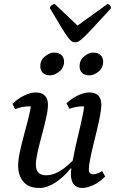

<svg xmlns="http://www.w3.org/2000/svg" viewBox="-20 -921 578 953"><path d="M176 12Q121 12 95.5 -19.5Q70 -51 70 -99Q70 -126 78 -164.5Q86 -203 97.5 -245Q109 -287 119 -326Q129 -365 133 -393Q129 -393 123 -393Q107 -393 90 -389.5Q73 -386 55 -379L42 -406Q69 -432 100.5 -447Q132 -462 156 -462Q188 -462 203 -446Q218 -430 218 -401Q218 -376 209 -336Q200 -296 188 -251.5Q176 -207 167 -167.5Q158 -128 158 -104Q158 -51 209 -51Q241 -51 274 -70Q307 -89 341 -124Q348 -164 359.5 -213Q371 -262 382 -309.5Q393 -357 398 -393Q394 -393 388 -393Q374 -393 357.5 -390Q341 -387 325 -381L310 -408Q336 -433 367 -447.5Q398 -462 422 -462Q454 -462 468.5 -446Q483 -430 483 -401Q483 -382 477 -349Q471 -316 461.5 -277Q452 -238 442.5 -199Q433 -160 427 -128.5Q421 -97 421 -81Q421 -56 442 -56Q462 -56 487 -72L502 -45Q476 -18 444.5 -3Q413 12 389 12Q332 12 332 -58Q332 -69 334 -85H331Q294 -40 253.5 -14Q213 12 176 12ZM424 -547Q399 -547 387 -559.5Q375 -572 375 -592Q375 -623 398 -641.5Q421 -660 441 -660Q466 -660 479 -647.5Q492 -635 492 -615Q492 -584 469 -565.5Q446 -547 424 -547ZM229 -547Q205 -547 192.5 -559.5Q180 -572 180 -593Q180 -623 203.5 -641.5Q227 -660 247 -660Q272 -660 285 -647.5Q298 -635 298 -615Q298 -585 274.5 -566Q251 -547 229 -547ZM353 -711Q344 -711 336.5 -715.5Q329 -720 317 -736Q305 -752 284 -786Q263 -820 228 -880Q228 -888 236 -894.5Q244 -901 252 -901Q297 -858 327 -830Q357 -802 365 -794Q378 -804 405 -823Q432 -842 461.5 -863.5Q491 -885 513 -901Q520 -901 525.5 -894.5Q531 -888 531 -880Q476 -820 444.5 -786Q413 -752 396 -736Q379 -720 370 -715.5Q361 -711 353 -711Z"/></svg>

Font: Petrona Medium
Style: Italic
Weight: 500
Italic angle: -9°
Designer: Ringo R. Seeber
Foundry: Ringo R. Seeber
Version: Version 2.001; ttfautohint (v1.8.3)